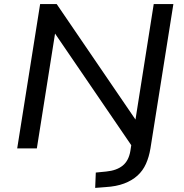

<svg xmlns="http://www.w3.org/2000/svg" viewBox="-20 -725 897 938"><path d="M445 193 448 118 499 113Q550 108 579.5 84Q609 60 617 12L626 -47L634 3L240 -574H251L160 0H64L176 -705H257L650 -129H640L731 -705H827L715 0Q708 42 693 75.5Q678 109 651.5 133Q625 157 586.5 171.5Q548 186 496 189Z"/></svg>

Font: Nunito Sans 10pt SemiExpanded Medium
Style: Italic
Weight: 500
Width: 6
Italic angle: -9°
Designer: Vernon Adams
Foundry: Vernon Adams
Version: Version 3.101;gftools[0.9.27]